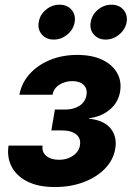

<svg xmlns="http://www.w3.org/2000/svg" viewBox="-20 -773 551 801"><path d="M208.5 7.3Q139.6 7.3 94 -15.9Q48.3 -39.1 28.3 -78.1Q8.3 -117.2 15.6 -165.5H157.7Q153.8 -138.7 173.1 -122.6Q192.4 -106.4 226.1 -106.4Q249.5 -106.4 268.1 -114.3Q286.6 -122.1 298.8 -135.7Q311 -149.4 313.5 -166.5Q318.4 -195.8 297.9 -212.4Q277.3 -229 237.3 -229H194.3L209 -315.9H251.5Q287.6 -315.9 312 -332Q336.4 -348.1 340.8 -377Q345.2 -402.3 329.1 -418.5Q313 -434.6 282.2 -434.6Q251 -434.6 227.5 -419.4Q204.1 -404.3 199.2 -377.9H61Q69.8 -426.3 103 -463.6Q136.2 -501 187.7 -522.5Q239.3 -543.9 302.2 -543.9Q362.8 -543.9 405.3 -524.2Q447.8 -504.4 468 -469.7Q488.3 -435.1 481 -390.6Q473.1 -344.2 437 -314.9Q400.9 -285.6 352.1 -279.8V-277.8Q414.6 -271 441.9 -236.6Q469.2 -202.1 460.9 -152.8Q453.1 -106 418.2 -69.8Q383.3 -33.7 329.1 -13.2Q274.9 7.3 208.5 7.3ZM420.9 -607.9Q389.6 -607.9 371.3 -629.2Q353 -650.4 358.4 -680.7Q363.3 -711.4 388.4 -732.4Q413.6 -753.4 445.3 -753.4Q476.6 -753.4 494.9 -732.4Q513.2 -711.4 508.3 -680.7Q502.9 -650.4 477.5 -629.2Q452.1 -607.9 420.9 -607.9ZM204.1 -607.9Q172.9 -607.9 154.5 -629.2Q136.2 -650.4 141.6 -680.7Q146.5 -711.4 171.6 -732.4Q196.8 -753.4 228.5 -753.4Q260.3 -753.4 278.3 -732.4Q296.4 -711.4 291.5 -680.7Q286.6 -650.4 261.2 -629.2Q235.8 -607.9 204.1 -607.9Z"/></svg>

Font: Inter 20pt
Style: Bold Italic
Weight: 700
Italic angle: -9.3988°
Version: Version 4.001;git-66647c0bb